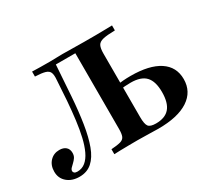

<svg xmlns="http://www.w3.org/2000/svg" viewBox="-130 -766 1063 973"><g transform="rotate(-30 401.0 -280.0)"><path d="M86.3 11.3Q42.7 11.3 14.9 -12.5Q-12.9 -36.3 -12.9 -75Q-12.9 -112.1 8.9 -135.1Q30.6 -158.1 63.7 -158.1Q87.9 -158.1 101.6 -146Q115.3 -133.9 115.3 -112.1Q115.3 -96 108.1 -85.1Q100.8 -74.2 91.1 -65.3Q81.5 -56.5 74.2 -48.8Q66.9 -41.1 66.9 -32.3Q66.9 -25.8 72.6 -21.4Q78.2 -16.9 89.5 -16.9Q116.9 -16.9 137.1 -33.5Q157.3 -50 171.8 -80.6Q186.3 -111.3 196 -152.8Q205.6 -194.4 212.1 -245.2Q218.5 -296 223 -353.6Q227.4 -411.3 230.6 -472.6Q233.1 -500.8 227 -514.9Q221 -529 201.6 -534.7Q182.3 -540.3 143.5 -541.9V-571Q162.1 -570.2 190.3 -569.8Q218.5 -569.4 245.2 -569.4Q264.5 -569.4 283.1 -570.2Q301.6 -571 321 -571Q355.6 -571 382.7 -570.2Q409.7 -569.4 448.4 -569.4Q484.7 -569.4 516.1 -569.4Q547.6 -569.4 572.2 -570.2Q596.8 -571 611.3 -571V-541.9Q564.5 -541.1 541.1 -535.5Q517.7 -529.8 510.1 -514.9Q502.4 -500 502.4 -469.4V-97.6Q502.4 -56.5 512.9 -42.7Q523.4 -29 556.5 -29Q610.5 -29 636.3 -59.3Q662.1 -89.5 662.1 -152.4Q662.1 -214.5 635.1 -243.5Q608.1 -272.6 547.6 -272.6Q529 -272.6 513.7 -271.4Q498.4 -270.2 483.1 -266.9V-296Q501.6 -299.2 521.4 -300.8Q541.1 -302.4 564.5 -302.4Q673.4 -302.4 731.9 -264.1Q790.3 -225.8 790.3 -154Q790.3 -80.6 729 -40.3Q667.7 0 553.2 0Q529.8 0 501.2 -1.2Q472.6 -2.4 433.1 -2.4Q405.6 -2.4 379.4 -2Q353.2 -1.6 331.9 -1.2Q310.5 -0.8 295.2 0V-29Q332.3 -31.5 350 -36.7Q367.7 -41.9 373.8 -56Q379.8 -70.2 379.8 -98.4V-546L386.3 -541.9H258.1L266.1 -545.2Q259.7 -446.8 253.6 -362.1Q247.6 -277.4 236.7 -208.5Q225.8 -139.5 207.7 -90.3Q189.5 -41.1 160.1 -14.9Q130.6 11.3 86.3 11.3Z"/></g></svg>

Font: Playfair
Style: Bold
Weight: 700
Designer: Claus Eggers Sørensen
Foundry: Claus Eggers Sørensen
Version: Version 2.001;gftools[0.9.30]